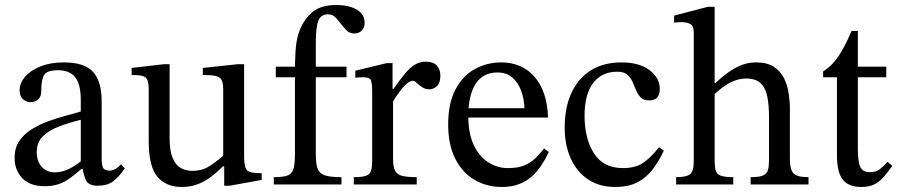

<svg xmlns="http://www.w3.org/2000/svg" viewBox="-20 -733 3569 763"><path d="M157 7Q99 7 68.5 -25Q38 -57 38 -105Q38 -145 56.5 -172.5Q75 -200 105.5 -219Q136 -238 171.5 -251Q207 -264 241 -273Q275 -282 301 -290V-334Q301 -399 278.5 -426.5Q256 -454 211 -454Q168 -454 156 -436Q144 -418 144 -373Q144 -350 132.5 -338.5Q121 -327 100 -327Q85 -327 71.5 -338.5Q58 -350 58 -375Q58 -403 79.5 -428Q101 -453 140.5 -469Q180 -485 234 -485Q316 -485 350 -447Q384 -409 384 -331V-104Q384 -73 391 -64Q398 -55 414 -55Q428 -55 439.5 -62Q451 -69 461 -80L476 -64Q451 -28 428.5 -11.5Q406 5 368 5Q333 5 322.5 -15Q312 -35 307 -72L301 -84V-257Q256 -246 216 -231Q176 -216 151 -192Q126 -168 126 -129Q126 -92 146 -70Q166 -48 198 -48Q224 -48 252.5 -61Q281 -74 308 -98L316 -62H304Q281 -42 259.5 -26Q238 -10 213.5 -1.5Q189 7 157 7Z M702 10Q640 10 605.5 -30.5Q571 -71 571 -173V-376Q571 -403 565.5 -415.5Q560 -428 545 -431.5Q530 -435 503 -435V-463L632 -478H654V-186Q654 -135 665.5 -106.5Q677 -78 697.5 -66Q718 -54 744 -54Q782 -54 809.5 -71Q837 -88 867 -114V-377Q867 -404 860 -416Q853 -428 835.5 -431.5Q818 -435 786 -435V-463L926 -478H950V-111Q950 -67 962 -56Q974 -45 1010 -45H1020V-18L893 5H871V-72H866Q840 -46 814.5 -27.5Q789 -9 761.5 0.5Q734 10 702 10Z M1337 0H1068V-29Q1105 -29 1122.5 -35.5Q1140 -42 1146 -61Q1152 -80 1152 -119V-437Q1152 -494 1154.5 -530.5Q1157 -567 1164 -592Q1171 -617 1184 -640Q1204 -675 1234.5 -694Q1265 -713 1317 -713Q1350 -713 1375 -705Q1400 -697 1414.5 -681.5Q1429 -666 1429 -643Q1429 -621 1417 -610.5Q1405 -600 1388 -600Q1369 -600 1357 -612.5Q1345 -625 1334 -639Q1324 -653 1312.5 -664.5Q1301 -676 1283 -676Q1255 -676 1245 -650.5Q1235 -625 1235 -562V-119Q1235 -80 1243 -61Q1251 -42 1273 -35.5Q1295 -29 1337 -29ZM1357 -426H1076V-468H1357Z M1636 0H1386V-29Q1419 -29 1434.5 -34.5Q1450 -40 1454.5 -54.5Q1459 -69 1459 -97V-372Q1459 -399 1454.5 -412.5Q1450 -426 1423 -426Q1408 -426 1400 -425Q1392 -424 1392 -424V-452L1516 -482H1540V-379H1543Q1569 -416 1589 -440Q1609 -464 1628.5 -476Q1648 -488 1672 -488Q1701 -488 1715.5 -473Q1730 -458 1730 -432Q1730 -404 1716.5 -391Q1703 -378 1686 -378Q1670 -378 1657.5 -386.5Q1645 -395 1636 -403.5Q1627 -412 1621 -412Q1604 -412 1582 -386Q1560 -360 1542 -330V-102Q1542 -71 1550 -55Q1558 -39 1578.5 -34Q1599 -29 1636 -29Z M1974 10Q1914 10 1865.5 -18.5Q1817 -47 1789 -102.5Q1761 -158 1761 -238Q1761 -322 1789.5 -376.5Q1818 -431 1866 -458Q1914 -485 1972 -485Q2054 -485 2104 -428Q2154 -371 2158 -266H1833L1832 -303H2064Q2063 -340 2051 -372.5Q2039 -405 2016 -425Q1993 -445 1957 -445Q1899 -445 1870 -399.5Q1841 -354 1841 -271Q1841 -202 1863 -156Q1885 -110 1921 -87.5Q1957 -65 1998 -65Q2039 -65 2064.5 -76Q2090 -87 2108 -104.5Q2126 -122 2142 -143L2161 -129Q2148 -101 2131 -75.5Q2114 -50 2092.5 -31Q2071 -12 2042 -1Q2013 10 1974 10Z M2599 -148 2618 -134Q2599 -94 2574.5 -61Q2550 -28 2514 -9Q2478 10 2424 10Q2362 10 2317 -20Q2272 -50 2248 -103.5Q2224 -157 2224 -226Q2224 -305 2250.5 -363Q2277 -421 2327.5 -453Q2378 -485 2450 -485Q2521 -485 2561.5 -454Q2602 -423 2602 -379Q2602 -357 2591.5 -345.5Q2581 -334 2560 -334Q2538 -334 2526.5 -345.5Q2515 -357 2508 -374Q2501 -391 2493.5 -408Q2486 -425 2472.5 -436.5Q2459 -448 2433 -448Q2372 -448 2337.5 -403.5Q2303 -359 2303 -273Q2303 -182 2340.5 -123.5Q2378 -65 2455 -65Q2504 -65 2534.5 -85Q2565 -105 2599 -148Z M3193 0H2963V-29Q2998 -29 3013 -36Q3028 -43 3032 -58Q3036 -73 3036 -97V-270Q3036 -311 3030 -345.5Q3024 -380 3004.5 -400.5Q2985 -421 2944 -421Q2913 -421 2881 -404.5Q2849 -388 2808 -348L2809 -403H2823Q2870 -447 2907.5 -466Q2945 -485 2985 -485Q3028 -485 3054.5 -468Q3081 -451 3095 -423.5Q3109 -396 3114 -363.5Q3119 -331 3119 -300V-101Q3119 -61 3132.5 -45Q3146 -29 3193 -29ZM2894 0H2667V-29Q2706 -29 2721.5 -40Q2737 -51 2737 -93V-605Q2737 -631 2722.5 -638Q2708 -645 2688 -645Q2676 -645 2667.5 -644Q2659 -643 2659 -643V-671L2793 -706H2820V-97Q2820 -71 2824 -56Q2828 -41 2844 -35Q2860 -29 2894 -29Z M3507 -90 3526 -74Q3507 -47 3490.5 -28.5Q3474 -10 3454 0Q3434 10 3402 10Q3352 10 3329 -19.5Q3306 -49 3306 -116V-426H3251V-449Q3286 -471 3311.5 -508.5Q3337 -546 3364 -610H3389V-468H3502V-426H3389V-144Q3389 -91 3398.5 -70Q3408 -49 3437 -49Q3461 -49 3474.5 -59Q3488 -69 3507 -90Z"/></svg>

Font: STIX Two Text
Style: Regular
Weight: 400
Designer: Ross Mills, John Hudson & Paul Hanslow, Tiro Typeworks Ltd; with prior portions MicroPress Inc., and Coen Hoffman.
Foundry: Tiro Typeworks Ltd
Version: Version 2.13 b171